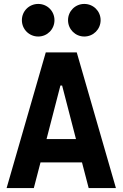

<svg xmlns="http://www.w3.org/2000/svg" viewBox="-20 -961 626 981"><path d="M13.7 0H152.8L187 -131.3H398.9L433.1 0H572.3L372.1 -693.4H213.9ZM175.3 -774.4C221.7 -774.4 258.3 -811.5 258.3 -857.9C258.3 -904.3 221.7 -940.9 175.3 -940.9C128.9 -940.9 91.8 -904.3 91.8 -857.9C91.8 -811.5 128.9 -774.4 175.3 -774.4ZM410.6 -774.4C457 -774.4 494.1 -811.5 494.1 -857.9C494.1 -904.3 457 -940.9 410.6 -940.9C364.7 -940.9 327.6 -904.3 327.6 -857.9C327.6 -811.5 364.7 -774.4 410.6 -774.4ZM217.8 -250.5 288.6 -523.9H297.4L368.2 -250.5Z"/></svg>

Font: Cascadia Code
Style: Bold
Weight: 700
Monospace: yes
Designer: Aaron Bell
Foundry: Saja Typeworks
Version: Version 2404.023